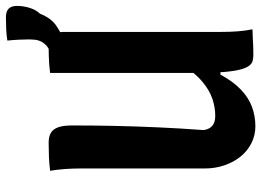

<svg xmlns="http://www.w3.org/2000/svg" viewBox="-140 -754 904 665"><g transform="rotate(-90 312.5 -421.0)"><path d="M544 1Q530 1 515 2Q500 3 485 3.5Q470 4 455 4Q444 4 434.5 1.5Q425 -1 417.5 -11Q410 -21 404.5 -42Q399 -63 396 -99.5Q393 -136 393 -191Q393 -255 393 -318.5Q393 -382 393 -446Q393 -510 393 -573.5Q393 -637 393 -700Q408 -702 422.5 -703Q437 -704 452.5 -704.5Q468 -705 483 -705Q502 -705 513 -699Q524 -693 529.5 -681.5Q535 -670 535 -651Q535 -583 535 -514.5Q535 -446 535 -378Q535 -310 535 -241.5Q535 -173 535 -105Q535 -76 537 -50Q539 -24 544 1ZM208 11Q177 11 150 -2.5Q123 -16 103.5 -40Q84 -64 73 -96Q62 -128 62 -164Q62 -235 62 -307Q62 -379 62 -451.5Q62 -524 62 -594Q62 -623 60 -649.5Q58 -676 54 -700Q79 -703 102.5 -704Q126 -705 151 -705Q172 -705 185 -697.5Q198 -690 204.5 -672.5Q211 -655 211 -624Q211 -553 209.5 -479Q208 -405 204.5 -327.5Q201 -250 195 -168Q198 -148 210 -138Q222 -128 244 -128Q274 -128 303.5 -138Q333 -148 363 -173Q393 -198 422 -244V-110H387Q364 -67 336 -40Q308 -13 276 -1Q244 11 208 11ZM505 -848Q523 -851 543.5 -852Q564 -853 585 -853Q606 -853 615.5 -843.5Q625 -834 625 -815Q625 -792 618 -770Q611 -748 598 -735Q590 -715 580 -701.5Q570 -688 557 -679Q544 -670 527 -661Q512 -648 499.5 -638.5Q487 -629 472 -619Q472 -625 472 -635.5Q472 -646 472 -658Q472 -670 472 -682Q472 -694 472 -703Q477 -705 483 -709Q489 -713 495 -721Q502 -729 505.5 -741Q509 -753 509 -773Q509 -788 508 -808.5Q507 -829 505 -848Z"/></g></svg>

Font: Rec Mono Semicasual
Style: Bold
Weight: 700
Version: Version 1.085; ttfautohint (v1.8.4.7-5d5b)